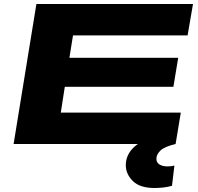

<svg xmlns="http://www.w3.org/2000/svg" viewBox="-20 -720 988 960"><path d="M48 0 162 -700H945L918 -543H345L327 -431H871L847 -286H304L284 -157H884L858 0ZM740 -30 858 0Q803 13 782.5 32.5Q762 52 762 74Q762 93 777.5 102.5Q793 112 817 112Q828 112 836 111Q844 110 852 108L840 209Q819 215 796.5 217.5Q774 220 753 220Q679 220 644 185Q609 150 609 106Q609 58 644 21.5Q679 -15 740 -30Z"/></svg>

Font: Georama ExtraExtended
Style: Bold Italic
Weight: 700
Width: 8
Italic angle: -9°
Designer: Jean-Baptiste Levee
Foundry: Production Type
Version: Version 1.000